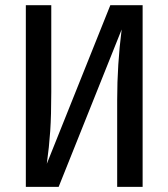

<svg xmlns="http://www.w3.org/2000/svg" viewBox="-20 -727 655 747"><path d="M80.5 0V-706.7H179.5V-368.7Q179.5 -278.5 175.4 -217.2Q171.3 -155.9 162.1 -89.7L409.2 -706.7H534.9V0H435.9V-337.9Q435.9 -475.9 453.3 -612.3L208.2 0Z"/></svg>

Font: Fira Code Fixed Retina
Style: Regular
Weight: 450
Monospace: yes
Designer: Carrois Corporate, Edenspiekermann AG, Nikita Prokopov
Foundry: Carrois Corporate, Edenspiekermann AG, Nikita Prokopov
Version: Version 5.002